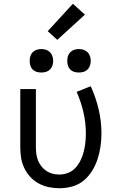

<svg xmlns="http://www.w3.org/2000/svg" viewBox="-20 -994 640 1022"><path d="M296 8Q267 8 239 2Q211 -4 186 -17.5Q161 -31 141.5 -52Q122 -73 109.5 -99Q97 -125 92.5 -153Q88 -181 88 -210V-520H171V-210Q171 -192 173.5 -174Q176 -156 182.5 -139.5Q189 -123 200.5 -108.5Q212 -94 227 -84Q242 -74 259.5 -69.5Q277 -65 296 -65Q320 -65 343 -74Q366 -83 382.5 -101.5Q399 -120 409.5 -142Q420 -164 426 -188Q432 -212 434.5 -236Q437 -260 437 -285Q437 -341 424 -397Q411 -453 388 -505L463 -535Q490 -476 505 -412.5Q520 -349 520 -284Q520 -249 515 -214.5Q510 -180 499.5 -147.5Q489 -115 470.5 -85Q452 -55 425.5 -33Q399 -11 365 -1.5Q331 8 296 8ZM400 -608Q387 -608 375 -611.5Q363 -615 354 -624Q345 -633 341.5 -645Q338 -657 338 -670Q338 -683 341.5 -695Q345 -707 354 -716Q363 -725 375 -729Q387 -733 400 -733Q413 -733 425 -729Q437 -725 446 -716Q455 -707 459 -695Q463 -683 463 -670Q463 -657 459 -645Q455 -633 446 -624Q437 -615 425 -611.5Q413 -608 400 -608ZM200 -608Q187 -608 175 -611.5Q163 -615 154 -624Q145 -633 141.5 -645Q138 -657 138 -670Q138 -683 141.5 -695Q145 -707 154 -716Q163 -725 175 -729Q187 -733 200 -733Q213 -733 225 -729Q237 -725 246 -716Q255 -707 259 -695Q263 -683 263 -670Q263 -657 259 -645Q255 -633 246 -624Q237 -615 225 -611.5Q213 -608 200 -608ZM285 -782 234 -828 368 -974 432 -916Z"/></svg>

Font: Iosevka Meiseki Sans
Style: Regular
Weight: 400
Monospace: yes
Designer: Belleve Invis
Foundry: Belleve Invis
Version: Version 11.2.6; ttfautohint (v1.8.4)